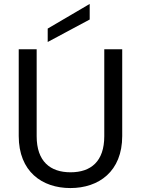

<svg xmlns="http://www.w3.org/2000/svg" viewBox="-20 -947 715 974"><path d="M222 -802V-734L435 -848V-927ZM75 -257C75 -77 193 7 337 7C481 7 600 -77 600 -257V-697H509V-256C509 -128 441 -73 338 -73C235 -73 166 -128 166 -256V-697H75Z"/></svg>

Font: Matrixport Regular
Style: Regular
Weight: 400
Designer: Ninad Kale (Devanagari), Jonny Pinhorn (Latin)
Foundry: Indian Type Foundry
Version: Version 3.200;PS 1.000;hotconv 16.6.54;makeotf.lib2.5.65590